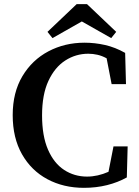

<svg xmlns="http://www.w3.org/2000/svg" viewBox="-20 -885 667 922"><path d="M383 17Q285 17 207.5 -24.5Q130 -66 85.5 -144.5Q41 -223 41 -332Q41 -441 87.5 -519Q134 -597 212.5 -638.5Q291 -680 386 -680Q435 -680 484 -669Q533 -658 581 -631L585 -481H516L492 -605Q470 -617 448 -622Q426 -627 404 -627Q344 -627 293.5 -594.5Q243 -562 212.5 -496.5Q182 -431 182 -331Q182 -232 210.5 -166.5Q239 -101 288 -69Q337 -37 398 -37Q449 -37 501 -60L525 -182H593L589 -33Q546 -9 494 4Q442 17 383 17ZM398 -865 538 -732 514 -702 373 -782 232 -702 208 -732 348 -865Z"/></svg>

Font: Source Serif Pro SemiBold
Style: Regular
Weight: 600
Designer: Frank Grießhammer
Foundry: Adobe Systems Incorporated
Version: Version 3.001;hotconv 1.0.111;makeotfexe 2.5.65597